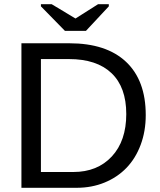

<svg xmlns="http://www.w3.org/2000/svg" viewBox="-20 -894 762 914"><path d="M673.8 -346.2Q673.8 -269.5 649.7 -204.8Q625.5 -140.1 582.3 -95.2Q539.1 -50.3 478 -25.1Q417 0 345.2 0H338.9H82V-688H310.1Q486.3 -688 580.1 -599.6Q673.8 -511.2 673.8 -346.2ZM581.1 -351.1Q581.1 -479 510.7 -545.9Q440.4 -612.8 308.1 -612.8H174.8V-75.2H329.1Q443.8 -75.2 512.5 -149.4Q581.1 -223.6 581.1 -351.1ZM498 -863.8 389.2 -747.1H289.1L174.8 -863.8V-874H226.1L338.9 -806.2H339.8L446.8 -874H498Z"/></svg>

Font: Libra Sans Modern
Style: Regular
Weight: 400
Foundry: Stefan Peev, Context Ltd
Version: Version 1.000